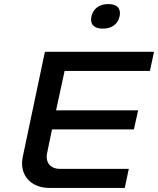

<svg xmlns="http://www.w3.org/2000/svg" viewBox="-20 -925 778 945"><path d="M201 -670 92 -153C74 -68 127 0 224 0H594L614 -94H274C229 -94 202 -125 212 -172L236 -288H639L660 -382H256L298 -576H718L738 -670ZM430 -843C422 -806 442 -784 486 -784C531 -784 560 -807 568 -843L569 -845C576 -882 558 -905 513 -905C468 -905 439 -882 430 -845Z"/></svg>

Font: LT Wave Medium
Style: Italic
Weight: 500
Designer: Daniel Lyons
Version: Version 2.5 (Glyphs App)